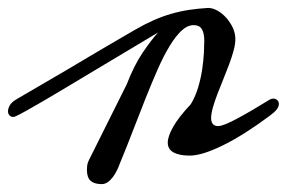

<svg xmlns="http://www.w3.org/2000/svg" viewBox="-41 -450 717 480"><path d="M547.4 -352.1Q547.4 -339.8 543 -323.5Q538.6 -307.1 531.7 -288.8Q524.9 -270.5 517.1 -251.5Q509.3 -232.4 502.4 -214.6Q495.6 -196.8 491.2 -181.2Q486.8 -165.5 486.8 -154.8Q486.8 -145.5 491 -140.1Q495.1 -134.8 504.4 -134.8Q511.2 -134.8 523.7 -139.9Q536.1 -145 553 -154.1Q569.8 -163.1 590.1 -175Q610.4 -187 632.8 -200.7Q637.7 -203.6 642.6 -203.6Q647.9 -203.6 652.1 -199.7Q656.2 -195.8 656.2 -189.9Q656.2 -183.6 650.9 -176.5Q645.5 -169.4 632.8 -160.2Q569.3 -112.8 516.8 -86.9Q464.4 -61 433.1 -61Q407.7 -61 393.1 -68.8Q378.4 -76.7 378.4 -93.3Q378.4 -108.9 391.8 -132.8Q405.3 -156.7 436 -189.5Q447.8 -209 454.6 -232.2Q461.4 -255.4 464.6 -277.6Q467.8 -299.8 468.8 -318.6Q469.7 -337.4 469.7 -348.6Q469.7 -367.2 463.6 -377.2Q457.5 -387.2 443.4 -387.2Q427.7 -387.2 412.8 -373.3Q397.9 -359.4 383.1 -335Q368.2 -310.5 353.5 -277.3Q338.9 -244.1 323.5 -205.6Q308.1 -167 292 -125Q275.9 -83 258.3 -40.5Q255.4 -32.2 251 -23.4Q246.6 -14.6 241 -7.1Q235.4 0.5 228.3 5.4Q221.2 10.3 213.4 10.3Q194.8 10.3 185.5 2Q176.3 -6.3 176.3 -25.4Q176.3 -30.8 177 -36.6Q177.7 -42.5 181.6 -50.3L275.9 -239.3Q294.4 -287.1 315.7 -318.4Q336.9 -349.6 354 -368.7Q314 -344.7 273.9 -320.8Q233.9 -296.9 196.8 -274.7Q159.7 -252.4 126.7 -232.7Q93.8 -212.9 67.9 -197.8Q42 -182.6 24.4 -172.9Q6.8 -163.1 0 -160.2Q-3.9 -157.7 -8.3 -157.7Q-13.7 -157.7 -17.3 -161.6Q-21 -165.5 -21 -171.9Q-21 -178.7 -16.4 -186.8Q-11.7 -194.8 0 -201.7L130.4 -277.8Q155.8 -293 181.6 -308.3Q207.5 -323.7 230.2 -336.9Q252.9 -350.1 270.5 -360.4Q288.1 -370.6 297.4 -376Q320.8 -389.6 343 -399.4Q365.2 -409.2 387.2 -415.5Q409.2 -421.9 431.9 -425.3Q454.6 -428.7 479.5 -430.2Q490.2 -430.2 502.2 -423.6Q514.2 -417 524.2 -406Q534.2 -395 540.8 -381.1Q547.4 -367.2 547.4 -352.1Z"/></svg>

Font: Meddon
Style: Regular
Weight: 400
Designer: Vernon Adams
Foundry: Vernon Adams
Version: Version 1.000